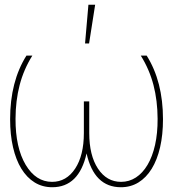

<svg xmlns="http://www.w3.org/2000/svg" viewBox="-20 -780 730 810"><path d="M22.7 -277Q22.7 -436.1 91.6 -545.5H116.5Q79.9 -486.9 62.9 -421.2Q45.8 -355.5 45.5 -279.1Q45.1 -157.3 88.4 -84.5Q131.4 -12.8 199.6 -12.8Q260.3 -12.8 297.2 -68.9Q333.8 -124.6 333.8 -218.8V-352.3H356.5V-218.8Q356.5 -124.6 393.1 -68.9Q430 -12.8 490.8 -12.8Q524.9 -12.8 553.3 -31.2Q581.7 -49.7 602.3 -84.3Q622.9 -119 634.1 -168.3Q645.2 -217.7 644.9 -279.1Q644.5 -355.5 627.5 -421.2Q610.4 -486.9 573.9 -545.5H598.7Q667.6 -436.1 667.6 -277Q667.6 -211.6 655.4 -158.6Q643.1 -105.5 620 -68Q596.9 -30.5 564.1 -10.3Q531.2 9.9 490.1 9.9Q377.1 9.9 345.2 -132.8Q313.2 9.9 200.3 9.9Q159.1 9.9 126.2 -10.3Q93.4 -30.5 70.3 -68Q47.2 -105.5 35 -158.6Q22.7 -211.6 22.7 -277ZM338.8 -596.6 353 -759.9H381.4L355.8 -596.6Z"/></svg>

Font: Inter P Thin
Style: Regular
Weight: 100
Designer: Rasmus Andersson
Foundry: rsms
Version: Version 3.018;git-588b23468